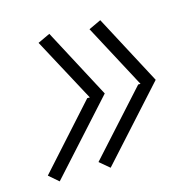

<svg xmlns="http://www.w3.org/2000/svg" viewBox="-85 -678 719 710"><g transform="rotate(-15 275.0 -322.5)"><path d="M254 -54 216 -86 432 -325H441L311 -569L358 -591L499 -325ZM59 -54 22 -86 237 -325H247L116 -569L163 -591L304 -325Z"/></g></svg>

Font: Lode Dark Term
Style: Italic
Weight: 400
Italic angle: -11°
Monospace: yes
Designer: Belleve Invis
Foundry: Belleve Invis
Version: Version 29.2.0